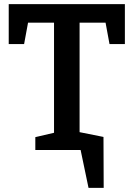

<svg xmlns="http://www.w3.org/2000/svg" viewBox="-20 -722 643 924"><path d="M22 -510V-702H581V-510H507L488 -613H363V-86L478 -63L479 182H406L368 0H150V-62L240 -83V-613H115L96 -510Z"/></svg>

Font: Bitter Pro SemiBold
Style: Regular
Weight: 600
Designer: Sol Matas, and Bitter project Authors
Foundry: Sol Matas
Version: Version 1.010